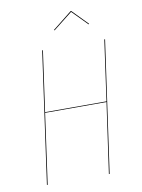

<svg xmlns="http://www.w3.org/2000/svg" viewBox="-93 -915 723 979"><g transform="rotate(-10 268.5 -426.0)"><path d="M244.6 -769.5 241.7 -772 342.3 -852.1H345.2L423.8 -772L420.9 -769.5L343.8 -847.7ZM73.2 0H69.3L164.6 -680.2H168.5L124.5 -367.2H442.4L486.3 -680.2H490.2L394 0H390.1L441.9 -363.8H124Z"/></g></svg>

Font: Fira Sans Compressed Four
Style: Italic
Weight: 100
Width: 3
Italic angle: -8°
Designer: Carrois Corporate & Edenspiekermann AG
Foundry: Carrois Corporate GbR & Edenspiekermann AG
Version: Version 4.203;PS 004.203;hotconv 1.0.88;makeotf.lib2.5.64775